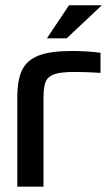

<svg xmlns="http://www.w3.org/2000/svg" viewBox="-20 -700 417 720"><path d="M259.8 -430.2Q208.5 -430.2 184.3 -421.9Q160.2 -413.6 151.6 -394.3Q143.1 -375 143.1 -334V0H44.9V-334Q44.9 -400.9 63 -437.7Q81.1 -474.6 125 -491.7Q168.9 -508.8 249 -508.8Q307.6 -508.8 356.9 -502V-426.8Q298.8 -430.2 259.8 -430.2ZM155.8 -556.2 238.8 -680.2H361.8L230 -556.2Z"/></svg>

Font: LT Wave
Style: Regular
Weight: 400
Designer: Daniel Lyons
Version: Version 2.5 (Glyphs App)